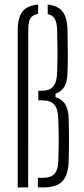

<svg xmlns="http://www.w3.org/2000/svg" viewBox="-20 -819 366 839"><path d="M57.5 0V-688Q57.5 -742 78.2 -768.5Q99 -795 146.5 -799V-758.5Q122.5 -754.5 113 -739Q103.5 -723.5 103.5 -692L103 0ZM145.5 0V-42H169Q202 -42 217.8 -59Q233.5 -76 234.5 -113.5Q236.5 -163 236.5 -206.5Q236.5 -250 234.5 -300Q233.5 -343.5 217 -362Q200.5 -380.5 164 -380.5H147.5V-422.5H163Q197 -422.5 212.8 -441.2Q228.5 -460 229.5 -501.5Q231.5 -553 231.2 -596Q231 -639 229.5 -690.5Q228.5 -720.5 219.2 -736.8Q210 -753 188.5 -757.5V-799Q234 -794.5 254 -767.8Q274 -741 275 -687Q276.5 -628 276.5 -584.5Q276.5 -541 275 -500.5Q274 -462 261.5 -440.5Q249 -419 222.5 -409.5V-394.5Q251.5 -385.5 265.2 -363.2Q279 -341 280 -301.5Q281.5 -250.5 281.5 -207Q281.5 -163.5 280 -113Q278 -53 252.2 -26.5Q226.5 0 169 0Z"/></svg>

Font: Big Shoulders Stencil Display Light
Style: Regular
Weight: 300
Designer: Patric King
Foundry: XO Type Co
Version: Version 1.000